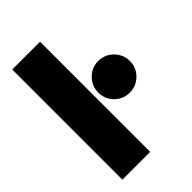

<svg xmlns="http://www.w3.org/2000/svg" viewBox="-208 -768 848 848"><g transform="rotate(-45 215.5 -344.0)"><path d="M210.5 0H37V-688H210.5ZM332 -248.5Q291.5 -248.5 262.5 -277.2Q233.5 -306 233.5 -347Q233.5 -388 262.5 -417Q291.5 -446 332 -446Q373 -446 402 -417Q431 -388 431 -347Q431 -306 402 -277.2Q373 -248.5 332 -248.5Z"/></g></svg>

Font: League Spartan ExtraBold
Style: Regular
Weight: 800
Foundry: The League of Moveable Type
Version: Version 2.002